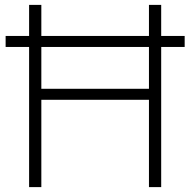

<svg xmlns="http://www.w3.org/2000/svg" viewBox="-20 -765 778 785"><path d="M99 0H149V-357H589V0H639V-573H735V-618H639V-745H589V-618H149V-745H99V-618H3V-573H99ZM149 -402V-573H589V-402Z"/></svg>

Font: Mluvka ExtraLight
Style: Regular
Weight: 200
Designer: Modified by Jiří Krblich, Original typeface by Gumpita Rahayu
Foundry: Gumpita Rahayu & Jiří Krblich
Version: Version 2.000;Glyphs 3.1.1 (3134)